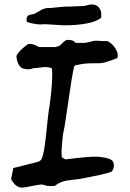

<svg xmlns="http://www.w3.org/2000/svg" viewBox="-20 -818 585 865"><path d="M90 26Q54 34 30 -11L40 -61L144 -87Q166 -92 169 -106Q180 -131 189 -224Q198 -317 203 -339Q219 -453 214 -510Q199 -516 185 -516Q177 -516 158.5 -513.5Q140 -511 130 -511Q122 -506 108 -506Q91 -506 79 -511Q58 -525 54 -562Q53 -571 71 -589.5Q89 -608 108 -620Q131 -622 155 -606H231Q249 -612 250 -613Q252 -614 263 -625.5Q274 -637 282 -638Q310 -640 320 -625H364Q375 -627 386 -629.5Q397 -632 399 -633Q401 -634 408 -634.5Q415 -635 420 -634.5Q425 -634 440 -633H464Q485 -623 500 -599.5Q515 -576 509 -557Q495 -551 483.5 -547Q472 -543 462.5 -540Q453 -537 447 -535.5Q441 -534 433 -533.5Q425 -533 422 -533Q419 -533 409.5 -533Q400 -533 397 -533Q371 -533 351 -530Q348 -530 346 -529L325 -525Q323 -524 320 -524Q319 -524 316.5 -521.5Q314 -519 314 -518Q305 -483 288.5 -365Q272 -247 264 -214Q263 -205 260.5 -180.5Q258 -156 257.5 -144.5Q257 -133 258 -112Q258 -110 264.5 -105.5Q271 -101 277 -100Q386 -114 420 -112Q421 -112 434 -110.5Q447 -109 453.5 -107.5Q460 -106 470 -103Q480 -100 485.5 -94.5Q491 -89 492 -81Q495 -72 490.5 -58.5Q486 -45 479 -43Q449 -32 334 -11Q329 -11 325 -10L292 -6Q288 -5 283 -5Q249 1 226 20H195L169 13Q152 14 126.5 19.5Q101 25 90 26ZM160 -708Q147 -708 125 -712.5Q103 -717 100 -721V-726V-736L104 -746Q112 -752 136 -756L171 -776Q187 -782 194 -782H207L269 -788Q294 -788 320.5 -789.5Q347 -791 356 -791Q361 -791 373 -794.5Q385 -798 393 -798Q427 -798 436 -762V-738Q393 -704 265 -704L184 -709Q175 -708 166 -708Z"/></svg>

Font: Excalifont
Style: Regular
Weight: 400
Designer: Your Own Font Foundry (Virgil); Ján Filípek / DizajnDesign (Excalifont, modifications)
Foundry: Your Own Font Foundry (Virgil); Ján Filípek / DizajnDesign (Excalifont, modifications)
Version: Version 1.000;Glyphs 3.2 (3227)